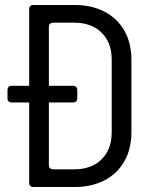

<svg xmlns="http://www.w3.org/2000/svg" viewBox="-20 -750 640 770"><path d="M115 0Q97 0 97 -18V-339H28Q10 -339 10 -357V-388Q10 -406 28 -406H97V-712Q97 -730 115 -730H278Q348 -730 399.5 -703Q451 -676 479 -626.5Q507 -577 507 -511V-220Q507 -153 479 -103.5Q451 -54 399.5 -27Q348 0 278 0ZM176 -89Q176 -71 194 -71H278Q347 -71 387.5 -111Q428 -151 428 -220V-511Q428 -579 387.5 -619Q347 -659 278 -659H194Q176 -659 176 -641V-406H272Q290 -406 290 -388V-357Q290 -339 272 -339H176Z"/></svg>

Font: Pitagon Sans Mono Light
Style: Regular
Weight: 300
Monospace: yes
Designer: Travis Tran
Foundry: Pitagon
Version: Version 1.001; ttfautohint (v1.8.4.7-5d5b);gftools[0.9.26]